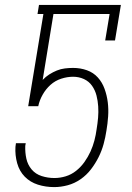

<svg xmlns="http://www.w3.org/2000/svg" viewBox="-20 -755 540 783"><path d="M201 8Q166 8 134.5 -2Q103 -12 81 -34.5Q59 -57 50 -89.5Q41 -122 43 -156L45 -171H85L83 -160Q82 -133 87.5 -108Q93 -83 109 -64Q125 -45 150 -37Q175 -29 202 -29Q225 -29 248 -36Q271 -43 290.5 -58.5Q310 -74 324.5 -94.5Q339 -115 349 -137Q359 -159 365 -182Q371 -205 374 -228Q378 -252 380 -275Q382 -298 380.5 -321Q379 -344 373.5 -365.5Q368 -387 355.5 -405Q343 -423 322.5 -432.5Q302 -442 278 -442Q254 -442 229.5 -434Q205 -426 186 -409Q167 -392 154 -369Q141 -346 136 -322H95L157 -698H133L139 -735H473L449 -590H409L427 -698H198L154 -429Q166 -442 181 -451.5Q196 -461 212 -467.5Q228 -474 245 -476Q262 -478 278 -478Q308 -478 334.5 -468.5Q361 -459 379 -439Q397 -419 406.5 -392.5Q416 -366 419.5 -338Q423 -310 421 -280.5Q419 -251 414 -222Q410 -195 402.5 -167.5Q395 -140 382 -114Q369 -88 351 -64.5Q333 -41 308.5 -24Q284 -7 256 0.5Q228 8 201 8Z"/></svg>

Font: Iosevka Curly Slab Extralight
Style: Italic
Weight: 200
Italic angle: -9°
Monospace: yes
Designer: Belleve Invis
Foundry: Belleve Invis
Version: Version 22.1.2; ttfautohint (v1.8.4)